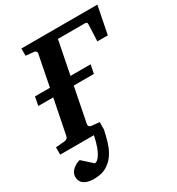

<svg xmlns="http://www.w3.org/2000/svg" viewBox="-230 -800 1064 1157"><g transform="rotate(-30 302.0 -221.0)"><path d="M-21 0V-50.8L41 -56.2Q50.3 -57.1 57.9 -62.7Q65.4 -68.4 66.9 -78.1L115.2 -319.8H11.2L22.9 -379.9H127L168.9 -592.8Q171.4 -602.5 165.8 -608.4Q160.2 -614.3 150.9 -615.2L96.2 -620.1V-670.9H625L586.9 -479H514.2L519 -590.8Q520 -603 516.4 -606.9Q512.7 -610.8 502.9 -610.8H315.9L270 -379.9H410.2L397.9 -319.8H257.8L210 -78.1Q208.5 -68.4 214.1 -62.7Q219.7 -57.1 228 -56.2L283.2 -50.8V0Q274.4 42 262 83Q249.5 124 227.3 156.5Q205.1 189 170.7 209Q136.2 229 84 229Q58.6 229 40.8 223.9Q22.9 218.8 11.7 209.7Q0.5 200.7 -4.6 188.5Q-9.8 176.3 -9.8 162.1Q-9.8 147.5 -3.2 135Q3.4 122.6 14.2 113Q24.9 103.5 37.8 96.7Q50.8 89.8 64 86.9L134.3 149.9Q149.4 147.9 161.6 133.3Q173.8 118.7 183.8 97.2Q193.8 75.7 201.2 50Q208.5 24.4 213.4 0Z"/></g></svg>

Font: Charis SIL
Style: Bold Italic
Weight: 700
Italic angle: -11°
Foundry: SIL International
Version: Version 4.112